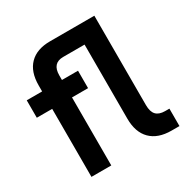

<svg xmlns="http://www.w3.org/2000/svg" viewBox="-160 -837 946 973"><g transform="rotate(-30 312.5 -350.0)"><path d="M569 0Q490 0 447.5 -42.5Q405 -85 405 -165V-598H280Q216 -598 216 -527V-500H310V-398H216V0H100V-398H10V-500H100V-535Q100 -615 142 -657.5Q184 -700 262 -700H521V-177Q521 -138 538 -120Q555 -102 590 -102H615V0H569Z"/></g></svg>

Font: PT Root UI Web Bold
Style: Regular
Weight: 700
Designer: Vitaly Kuzmin
Foundry: ParaType Ltd.
Version: Version 1.000W